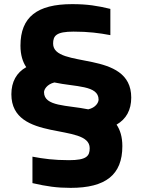

<svg xmlns="http://www.w3.org/2000/svg" viewBox="-20 -734 691 929"><path d="M79 -513C79 -468 90 -434 107 -409C60 -383 35 -338 35 -278C35 -43 414 -142 414 -17C414 21 399 41 314 41C240 41 190 34 137 24V152C207 168 255 175 322 175C491 175 572 112 572 -27C572 -72 561 -106 544 -131C591 -158 615 -202 615 -262C615 -497 237 -398 237 -523C237 -561 252 -581 336 -581C409 -581 461 -574 514 -564V-691C451 -706 403 -714 329 -714C160 -714 79 -652 79 -513ZM193 -288C193 -301 207 -326 243 -335C345 -313 457 -322 457 -252C457 -238 443 -213 407 -205C305 -226 193 -218 193 -288Z"/></svg>

Font: LT Wave Text Black
Style: Regular
Weight: 900
Designer: Daniel Lyons
Version: Version 2.5 (Glyphs App)